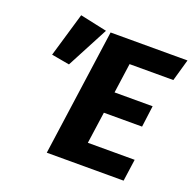

<svg xmlns="http://www.w3.org/2000/svg" viewBox="-127 -857 1001 988"><g transform="rotate(20 373.5 -362.5)"><path d="M82.3 -483.4 153.5 -725.2 300.7 -693.6 180.8 -465.9ZM326 -693.6H747.1L713.1 -574H473.4L450.6 -410.8H659.1L643.9 -293.8H434.7L410.2 -120.2H666.5L649.6 0H229Z"/></g></svg>

Font: Fira Sans Variable
Style: Italic
Weight: 397
Italic angle: -8°
Designer: Carrois Corporate & Edenspiekermann AG
Foundry: Carrois Corporate GbR & Edenspiekermann AG
Version: Version 4.202